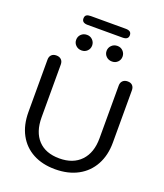

<svg xmlns="http://www.w3.org/2000/svg" viewBox="-183 -1157 1100 1287"><g transform="rotate(20 367.5 -513.5)"><path d="M66 -290V-663Q66 -685 78.5 -697.5Q91 -710 113 -710Q135 -710 148 -697.5Q161 -685 161 -663V-287Q161 -182 214.5 -125Q268 -68 366 -68Q464 -68 519 -126Q574 -184 574 -287V-663Q574 -685 587 -697.5Q600 -710 622 -710Q644 -710 656 -697.5Q668 -685 668 -663V-290Q668 -200 631 -132Q594 -64 525.5 -27Q457 10 364 10Q273 10 206 -26Q139 -62 102.5 -129.5Q66 -197 66 -290ZM201 -854Q201 -878 217.5 -894Q234 -910 259 -910Q283 -910 299 -893.5Q315 -877 315 -854Q315 -831 299 -815Q283 -799 259 -799Q234 -799 217.5 -815Q201 -831 201 -854ZM418 -854Q418 -877 434.5 -893.5Q451 -910 476 -910Q500 -910 516 -893.5Q532 -877 532 -854Q532 -831 516 -815Q500 -799 476 -799Q451 -799 434.5 -815Q418 -831 418 -854ZM198 -1005Q198 -1023 208.5 -1030Q219 -1037 239 -1037H488Q508 -1037 518.5 -1029.5Q529 -1022 529 -1005Q529 -974 488 -974H239Q198 -974 198 -1005Z"/></g></svg>

Font: Kodchasan Medium
Style: Regular
Weight: 500
Designer: Katatrad Aksorn Co.,Ltd.
Foundry: Cadson Demak Co.,Ltd.
Version: Version 1.000; ttfautohint (v1.6)